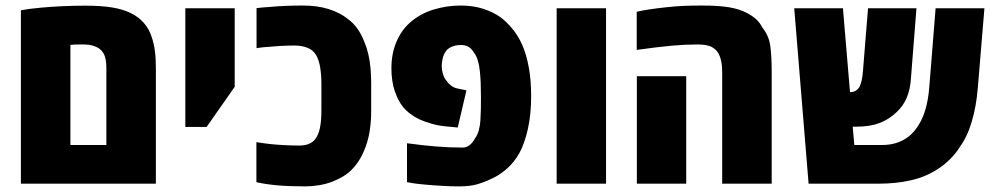

<svg xmlns="http://www.w3.org/2000/svg" viewBox="-20 -661 3585 691"><path d="M55.2 0V-624Q67.4 -626.5 85.7 -628.9Q104 -631.3 126 -633.3Q161.6 -636.7 203.4 -638.7Q245.1 -640.6 287.1 -640.6Q345.2 -640.6 384.5 -634Q423.8 -627.4 450.7 -613.8Q478.5 -600.6 498 -578.1Q517.6 -555.7 526.4 -526.4Q533.7 -505.4 537.4 -478.3Q541 -451.2 541 -415.5V0ZM233.4 -139.2H362.8V-418.5Q362.8 -432.6 360.4 -446.3Q357.9 -460 352.1 -469.7Q346.7 -479 338.6 -485.1Q330.6 -491.2 320.3 -494.6Q310.5 -498.5 299.6 -499.8Q288.6 -501 277.3 -501Q260.7 -501 251.7 -500.7Q242.7 -500.5 233.4 -499.5Z M647 -204.1V-631.3H824.7V-348.6L723.6 -204.1Z M1077.6 9.8Q1020.5 9.8 977.3 5.9Q934.1 2 902.8 -5.4V-149.4Q925.8 -145.5 950.7 -142.8Q975.6 -140.1 1002.4 -138.7Q1029.3 -137.2 1057.6 -137.2Q1077.1 -137.2 1091.3 -143.1Q1105.5 -148.9 1113.8 -159.2Q1120.1 -167.5 1124.5 -177.7Q1128.9 -188 1131.3 -200.2Q1134.3 -213.9 1135.5 -230.2Q1136.7 -246.6 1136.7 -264.2V-360.4Q1136.7 -391.1 1132.3 -418.2Q1127.9 -445.3 1117.7 -462.9Q1106.4 -481.4 1085.9 -489.3Q1065.4 -497.1 1040.5 -497.1Q1013.2 -497.1 987.5 -495.6Q961.9 -494.1 930.7 -491.2Q924.3 -490.7 917.5 -489.7Q910.6 -488.8 903.3 -487.8V-631.8Q915 -632.8 927.2 -634.3Q939.5 -635.7 952.1 -636.2Q980 -638.7 1009.3 -639.9Q1038.6 -641.1 1069.3 -641.1Q1123 -641.1 1163.3 -628.2Q1203.6 -615.2 1230 -594.2Q1251 -579.1 1265.9 -558.3Q1280.8 -537.6 1290.5 -512.2Q1299.8 -490.7 1305.4 -466.8Q1311 -442.9 1313.5 -416Q1315.9 -389.2 1315.9 -359.9V-264.2Q1315.9 -221.2 1309.6 -184.1Q1303.2 -147 1287.6 -112.3Q1271 -75.2 1244.9 -49.3Q1218.8 -23.4 1174.8 -6.8Q1153.3 1.5 1127.9 5.6Q1102.5 9.8 1077.6 9.8Z M1631.8 9.8Q1603.5 9.8 1569.8 7.8Q1536.1 5.9 1507.8 3.2Q1479.5 0.5 1466.8 -1.5L1444.8 -5.4V-145.5Q1501.5 -137.7 1549.6 -133.8Q1597.7 -129.9 1645.5 -129.9Q1659.2 -129.9 1670.4 -138.9Q1681.6 -147.9 1689.5 -163.1Q1699.2 -175.8 1703.6 -193.6Q1708 -211.4 1709 -228.5Q1710.4 -252.4 1710.7 -271.7Q1710.9 -291 1710.9 -312.5Q1710.9 -342.3 1710 -363.5Q1709 -384.8 1707 -404.8Q1705.1 -424.3 1700 -442.1Q1694.8 -460 1686.5 -470.7Q1676.3 -487.3 1664.8 -493.2Q1653.3 -499 1640.6 -499Q1620.6 -499 1607.2 -493.4Q1593.8 -487.8 1586.9 -479.5Q1578.6 -469.7 1574.2 -454.3Q1569.8 -439 1569.8 -420.4Q1569.8 -409.7 1574 -395.5Q1578.1 -381.3 1584.5 -373.5Q1590.3 -364.3 1600.8 -355Q1611.3 -345.7 1627 -342.3L1658.7 -335.9L1627.4 -202.1L1585.9 -206.1Q1561 -208 1534.7 -215.3Q1508.3 -222.7 1489.7 -231.4Q1472.7 -239.3 1457 -251Q1441.4 -262.7 1430.2 -276.4Q1412.6 -298.3 1400.6 -333.7Q1388.7 -369.1 1388.7 -415.5Q1388.7 -467.8 1406.5 -510Q1424.3 -552.2 1456.5 -580.6Q1492.2 -611.8 1540.3 -626.5Q1588.4 -641.1 1636.7 -641.1Q1683.1 -641.1 1719.5 -629.2Q1755.9 -617.2 1781.7 -598.6Q1802.2 -583.5 1823.7 -557.9Q1845.2 -532.2 1859.9 -498.5Q1874.5 -464.8 1883.1 -418.5Q1891.6 -372.1 1891.6 -315.4Q1891.6 -249.5 1879.9 -197.3Q1868.2 -145 1849.6 -110.8Q1830.1 -75.7 1802 -51.8Q1773.9 -27.8 1745.1 -16.1Q1727.1 -6.8 1700 1.5Q1672.9 9.8 1631.8 9.8Z M1983.4 0V-631.3H2161.1V0Z M2579.1 0V-401.9Q2579.1 -435.1 2570.8 -457.8Q2562.5 -480.5 2543.5 -490.7Q2534.7 -496.1 2521.2 -498.5Q2507.8 -501 2489.7 -501Q2446.3 -501 2397.5 -496.6Q2348.6 -492.2 2271.5 -481.4V-618.7Q2292 -623.5 2318.4 -627.4Q2344.7 -631.3 2377 -634.8Q2411.1 -638.7 2442.6 -639.9Q2474.1 -641.1 2505.9 -641.1Q2566.4 -641.1 2603.8 -634.8Q2641.1 -628.4 2666.5 -615.2Q2686.5 -605 2700.7 -592.3Q2714.8 -579.6 2723.6 -562Q2747.6 -532.2 2752.4 -494.6Q2757.3 -457 2757.3 -401.9V0ZM2272 0V-386.7H2449.7V0Z M2890.1 0 2838.4 -631.3H3013.7L3039.1 -329.6Q3050.3 -329.1 3058.8 -334Q3067.4 -338.9 3072.8 -347.7Q3077.6 -356.4 3081.1 -371.6Q3084.5 -386.7 3085.9 -407.2L3104 -631.3H3278.3L3258.3 -377.4Q3255.9 -339.8 3243.4 -309.6Q3231 -279.3 3205.6 -256.3Q3179.2 -231 3144.8 -218Q3110.4 -205.1 3062 -205.1Q3058.6 -205.1 3055.4 -205.1Q3052.2 -205.1 3048.8 -205.1L3054.7 -139.2H3155.3Q3198.2 -139.2 3231.7 -157.5Q3265.1 -175.8 3287.1 -212.9Q3317.4 -261.7 3324.2 -344.7L3347.2 -631.3H3522.9L3499 -343.3Q3493.7 -278.8 3477.3 -223.1Q3460.9 -167.5 3433.1 -130.4Q3420.9 -109.9 3398.9 -87.9Q3377 -65.9 3350.6 -49.8Q3308.1 -22.9 3255.4 -11.5Q3202.6 0 3144 0Z"/></svg>

Font: Open Sans SemiCondensed ExtraBold
Style: Regular
Weight: 800
Width: 4
Designer: Monotype Design Team
Foundry: Monotype Imaging Inc.
Version: Version 3.000